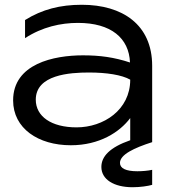

<svg xmlns="http://www.w3.org/2000/svg" viewBox="-20 -596 807 805"><path d="M618 0V-320C618 -493 493 -576 323 -576C233 -576 157 -557 85 -512V-436C157 -483 235 -500 307 -500C446 -500 521 -436 525 -334C458 -356 399 -364 328 -364C206 -364 35 -329 35 -175C35 -58 140 13 277 13C397 13 482 -42 526 -101V-8C440 22 405 60 405 104C405 156 457 189 536 189C568 189 601 184 618 179V116C601 120 576 122 556 122C508 122 483 110 483 87C483 52 543 24 618 0ZM526 -262C526 -135 414 -62 301 -62C195 -62 130 -108 130 -178C130 -283 273 -292 353 -292C427 -292 491 -282 526 -262Z"/></svg>

Font: Bounded Light
Style: Regular
Weight: 300
Designer: Vlad Churkin
Version: Version 3.0